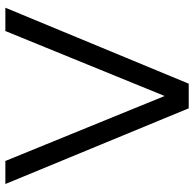

<svg xmlns="http://www.w3.org/2000/svg" viewBox="-24 -716 740 733"><g transform="rotate(-90 346.5 -350.0)"><path d="M299 0H393L683 -700H594L346 -92L98 -700H10Z"/></g></svg>

Font: HB Figtree Prototype
Style: Regular
Weight: 400
Designer: Alfredo Marco Pradil
Foundry: Hanken Design Co.®
Version: Version 1.002;Glyphs 3.2 (3228)